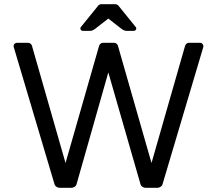

<svg xmlns="http://www.w3.org/2000/svg" viewBox="-20 -900 1039 920"><path d="M241 -18 46 -674Q45 -676 45 -679Q45 -686 50 -690.5Q55 -695 62 -695H114Q121 -695 126 -691Q131 -687 133 -681L294 -119L455 -681Q457 -687 462 -691Q467 -695 474 -695H526Q533 -695 538 -691Q543 -687 545 -681L706 -119L867 -681Q869 -687 874 -691Q879 -695 886 -695H938Q946 -695 951 -688.5Q956 -682 954 -674L759 -18Q757 -10 749.5 -5Q742 0 734 0H678Q670 0 662.5 -5Q655 -10 653 -18L499 -553L347 -18Q345 -10 337.5 -5Q330 0 322 0H266Q258 0 250.5 -5Q243 -10 241 -18ZM368 -771 449 -871Q455 -880 467 -880H531Q543 -880 549 -871L630 -771Q633 -768 633 -764Q633 -759 629.5 -755.5Q626 -752 620 -752H587Q575 -752 562 -762L499 -811L436 -762Q423 -752 412 -752H378Q370 -752 366.5 -758.5Q363 -765 368 -771Z"/></svg>

Font: Miriam Libre
Style: Regular
Weight: 400
Designer: Michal Sahar
Foundry: Hagilda
Version: Version 1.001